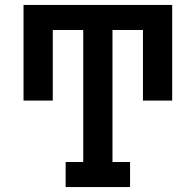

<svg xmlns="http://www.w3.org/2000/svg" viewBox="-20 -755 790 775"><path d="M245 0V-101H316V-634H193V-349H75V-735H675V-349H557V-634H434V-101H505V0Z"/></svg>

Font: Iosevka Plex Etoile
Style: Bold
Weight: 700
Designer: Belleve Invis
Foundry: Belleve Invis
Version: Version 25.1.1; ttfautohint (v1.8.4)